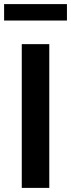

<svg xmlns="http://www.w3.org/2000/svg" viewBox="-30 -915 346 935"><path d="M76 0V-700H210V0ZM-10 -815V-895H296V-815Z"/></svg>

Font: Red Hat Text SemiBold
Style: Regular
Weight: 600
Designer: Pentagram, MCKL
Foundry: MCKL
Version: Version 1.030